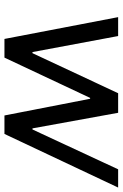

<svg xmlns="http://www.w3.org/2000/svg" viewBox="136 -687 551 863"><g transform="rotate(90 411.5 -255.5)"><path d="M155 0 57 -511H142L214 -126H219L399 -511H487L557 -126H562L741 -511H823L582 0H499L424 -385H420L239 0Z"/></g></svg>

Font: Chivo Medium Light
Style: Italic
Weight: 300
Italic angle: -8.05°
Version: Version 2.002